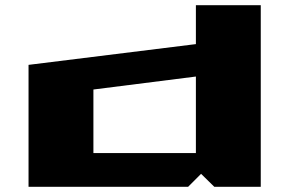

<svg xmlns="http://www.w3.org/2000/svg" viewBox="-20 -720 1115 740"><path d="M90 0V-470L735 -550V-700H985V0H806L755 -50L705 0ZM340 -130H735V-425L340 -375Z"/></svg>

Font: Stalinist One
Style: Regular
Weight: 400
Designer: Jovanny Lemonad
Foundry: Alexey Maslov, Jovanny Lemonad
Version: Version 3.004